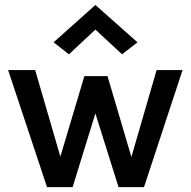

<svg xmlns="http://www.w3.org/2000/svg" viewBox="-20 -772 788 792"><path d="M13.5 -483H125L229 -126L328 -458H423.5L522 -124.5L626 -483H733L574 0H469L373.5 -304L279.5 0H174ZM264.5 -548 201 -597.5 373.5 -751.5 547 -597.5 483.5 -548 373.5 -650Z"/></svg>

Font: Karla SemiBold
Style: Regular
Weight: 600
Designer: Jonathan Pinhorn
Version: Version 2.004; ttfautohint (v1.8.4.7-5d5b);gftools[0.9.33]